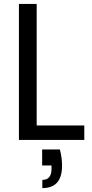

<svg xmlns="http://www.w3.org/2000/svg" viewBox="-20 -717 472 984"><path d="M77 -697V0H412V-74H168V-697ZM196 49V131H244V149C244 186 228 205 197 205V247C262 247 298 212 298 132C298 107 295 80 287 49Z"/></svg>

Font: Matrixport Regular
Style: Regular
Weight: 400
Designer: Ninad Kale (Devanagari), Jonny Pinhorn (Latin)
Foundry: Indian Type Foundry
Version: Version 3.200;PS 1.000;hotconv 16.6.54;makeotf.lib2.5.65590